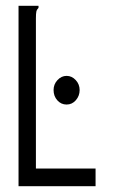

<svg xmlns="http://www.w3.org/2000/svg" viewBox="-20 -643 390 663"><path d="M44 -623H113V-616Q107 -610 105.5 -603Q104 -596 104 -579V-61H310V0H44ZM210 -282Q191 -282 178 -296.5Q165 -311 165 -332Q165 -352 178.5 -366.5Q192 -381 210 -381Q228 -381 241.5 -366.5Q255 -352 255 -332Q255 -312 242 -297Q229 -282 210 -282Z"/></svg>

Font: Inconsolata ExtraCondensed
Style: Regular
Weight: 400
Width: 2
Monospace: yes
Designer: Raph Levien, Cyreal, Brenton Simpson
Foundry: Raph Levien, Cyreal, Google
Version: Version 3.000; ttfautohint (v1.8.2.53-6de2)